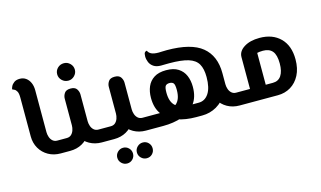

<svg xmlns="http://www.w3.org/2000/svg" viewBox="-101 -1003 2559 1532"><g transform="rotate(-15 1178.0 -237.0)"><path d="M292 0Q236 0 191.5 -25Q147 -50 121.5 -94Q96 -138 96 -193V-513Q96 -549 87 -565Q78 -581 67 -586Q56 -591 50 -594Q50 -602 57.5 -618Q65 -634 82.5 -647Q100 -660 130 -660Q159 -660 180.5 -644.5Q202 -629 214 -602Q226 -575 226 -540V-193Q226 -173 233 -152.5Q240 -132 255 -119Q270 -106 292 -106H319V0ZM319 0V-106Q330 -106 334.5 -91.5Q339 -77 339 -53Q339 -29 334.5 -14.5Q330 0 319 0Z M319 0V-106H370Q393 -106 407.5 -119Q422 -132 429 -152.5Q436 -173 436 -193V-414Q436 -437 450 -458.5Q464 -480 501 -480Q538 -480 552 -458.5Q566 -437 566 -414V-193Q566 -138 540.5 -94Q515 -50 471 -25Q427 0 370 0ZM632 0Q576 0 531.5 -25Q487 -50 461.5 -94Q436 -138 436 -193H566Q566 -173 573 -152.5Q580 -132 595 -119Q610 -106 632 -106H683V0ZM683 0V-106Q694 -106 698.5 -91.5Q703 -77 703 -53Q703 -29 698.5 -14.5Q694 0 683 0ZM319 0Q309 0 304 -14.5Q299 -29 299 -53Q299 -77 304 -91.5Q309 -106 319 -106ZM502.4 -545Q471 -545 449.5 -566.4Q428 -587.8 428 -616.8Q428 -647 449.4 -668Q470.7 -689 502.1 -689Q531 -689 552.5 -667.8Q574 -646.6 574 -616.7Q574 -588 552.6 -566.5Q531.3 -545 502.4 -545Z M683 0V-106H734Q757 -106 771.5 -119Q786 -132 793 -152.5Q800 -173 800 -193V-414Q800 -437 814 -458.5Q828 -480 865 -480Q902 -480 916 -458.5Q930 -437 930 -414V-193Q930 -138 904.5 -94Q879 -50 835 -25Q791 0 734 0ZM996 0Q940 0 895.5 -25Q851 -50 825.5 -94Q800 -138 800 -193H930Q930 -173 937 -152.5Q944 -132 959 -119Q974 -106 996 -106H1047V0ZM1047 0V-106Q1058 -106 1062.5 -91.5Q1067 -77 1067 -53Q1067 -29 1062.5 -14.5Q1058 0 1047 0ZM683 0Q673 0 668 -14.5Q663 -29 663 -53Q663 -77 668 -91.5Q673 -106 683 -106ZM946.4 215Q920 215 900.5 196Q881 177 881 150Q881 123.1 900.5 104.1Q920 85 946.4 85Q974 85 992.5 104.1Q1011 123.1 1011 150Q1011 177 992.5 196Q974 215 946.4 215ZM784.2 215Q758 215 738.5 196Q719 177 719 150Q719 123.1 738.3 104.1Q757.6 85 783.7 85Q811 85 830 104.1Q849 123.1 849 150Q849 177 830.2 196Q811.5 215 784.2 215Z M1770 0Q1714 0 1669.5 -25Q1625 -50 1599.5 -94Q1574 -138 1574 -193V-237L1704 -281V-193Q1704 -173 1711 -152.5Q1718 -132 1733 -119Q1748 -106 1770 -106H1821V0ZM1047 0V-106H1140Q1241 -106 1279.5 -139.5Q1318 -173 1318 -250Q1318 -294 1307.5 -306Q1297 -318 1275 -318Q1253 -318 1242.5 -306Q1232 -294 1232 -250Q1232 -173 1270.5 -139.5Q1309 -106 1410 -106H1461Q1512 -106 1543 -152.5Q1574 -199 1574 -288Q1574 -356 1551 -396Q1528 -436 1471.5 -453.5Q1415 -471 1314 -471Q1292 -471 1273.5 -470.5Q1255 -470 1247 -470Q1209 -470 1186 -485.5Q1163 -501 1153 -525Q1143 -549 1143 -573Q1143 -598 1150.5 -606Q1158 -614 1168 -614Q1173 -598 1193 -586.5Q1213 -575 1256 -575Q1270 -575 1282 -576Q1294 -577 1322 -577Q1523 -577 1613.5 -502.5Q1704 -428 1704 -285Q1704 -190 1670 -126.5Q1636 -63 1581 -31.5Q1526 0 1461 0H1410Q1325 0 1255 -24Q1185 -48 1143.5 -101.5Q1102 -155 1102 -241Q1102 -293 1119.5 -334Q1137 -375 1175 -399.5Q1213 -424 1275 -424Q1337 -424 1375 -399.5Q1413 -375 1430.5 -334Q1448 -293 1448 -241Q1448 -155 1406.5 -101.5Q1365 -48 1295 -24Q1225 0 1140 0ZM1047 0Q1037 0 1032 -14.5Q1027 -29 1027 -53Q1027 -77 1032 -91.5Q1037 -106 1047 -106ZM1821 0V-106Q1832 -106 1836.5 -91.5Q1841 -77 1841 -53Q1841 -29 1836.5 -14.5Q1832 0 1821 0Z M1821 0V-106H2073Q2119 -106 2142.5 -141.5Q2166 -177 2166 -241Q2166 -312 2140 -343Q2114 -374 2062 -374Q2047 -374 2034 -372.5Q2021 -371 2014 -369V0H1884V-369Q1884 -417 1933.5 -448.5Q1983 -480 2062 -480Q2169 -480 2232.5 -417Q2296 -354 2296 -241Q2296 -165 2268 -111Q2240 -57 2192.5 -28.5Q2145 0 2086 0ZM1821 0Q1811 0 1806 -14.5Q1801 -29 1801 -53Q1801 -77 1806 -91.5Q1811 -106 1821 -106Z"/></g></svg>

Font: El Messiri
Style: Regular
Weight: 400
Designer: Mohamed Gaber
Foundry: Kief Type Foundry
Version: Version 2.020